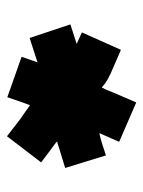

<svg xmlns="http://www.w3.org/2000/svg" viewBox="50 -626 411 551"><g transform="rotate(90 255.5 -350.5)"><path d="M89 -230 154 -251C156.7 -252.3 158.3 -253 159 -253L143 -207L259 -166C266.8 -187.6 273.5 -210.1 282 -231C295.6 -220.8 308.8 -212.5 322 -203L371 -165L446 -263C427.3 -277 409 -291.3 390 -305L386 -309C392.8 -310.4 397.4 -311.9 403 -314L462 -332L426 -449C404.8 -442.5 384.2 -434.4 362 -430L387 -487L274 -536L246 -471C243.3 -465 240.3 -457.7 237 -449L231 -437L219 -447C211 -452.3 201.3 -457.7 190 -463L123 -492L73 -380L106 -365L50 -347Z"/></g></svg>

Font: Tape
Style: Regular
Weight: 500
Foundry: Cannot Into Space Fonts
Version: Version 0.97